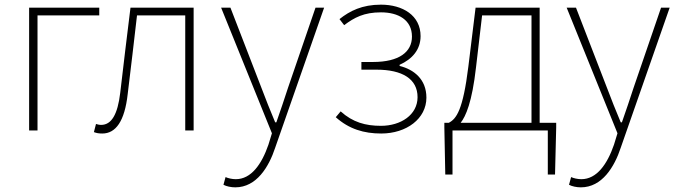

<svg xmlns="http://www.w3.org/2000/svg" viewBox="-20 -560 2907 824"><path d="M105 0H141V-494H406V-527H105Z M419 13C477 13 515 -40 528 -156C542 -270 555 -381 568 -494H775V0H811V-527H540C525 -405 510 -284 496 -162C485 -68 458 -24 414 -24C405 -24 399 -26 392 -28L383 7C394 11 403 13 419 13Z M990 244C1081 244 1134 156 1161 74L1371 -527H1334L1216 -183C1201 -138 1183 -82 1166 -35H1161C1141 -82 1119 -138 1102 -183L969 -527H929L1147 12L1132 61C1103 145 1058 209 992 209C976 209 959 205 948 200L939 233C952 240 972 244 990 244Z M1616 13C1725 13 1810 -51 1810 -141C1810 -220 1756 -262 1695 -277V-282C1749 -306 1785 -347 1785 -405C1785 -494 1708 -540 1615 -540C1534 -540 1481 -513 1437 -478L1457 -452C1501 -485 1542 -507 1615 -507C1690 -507 1748 -474 1748 -403C1748 -337 1693 -294 1581 -294H1531V-261H1596C1707 -261 1772 -221 1772 -143C1772 -67 1700 -20 1615 -20C1549 -20 1494 -35 1442 -82L1421 -57C1478 -6 1542 13 1616 13Z M2023 -272 2049 -494H2261V-33H1957C1979 -61 2006 -121 2023 -272ZM1922 0H2331V189H2362L2367 -13V-33H2296V-527H2021L1990 -274C1967 -88 1939 -50 1906 -33H1887V-13L1891 189H1922Z M2473 244C2564 244 2617 156 2644 74L2854 -527H2817L2699 -183C2684 -138 2666 -82 2649 -35H2644C2624 -82 2602 -138 2585 -183L2452 -527H2412L2630 12L2615 61C2586 145 2541 209 2475 209C2459 209 2442 205 2431 200L2422 233C2435 240 2455 244 2473 244Z"/></svg>

Font: Source Han Sans JP ExtraLight
Style: Regular
Weight: 250
Designer: Ryoko NISHIZUKA 西塚涼子 (kana, bopomofo & ideographs); Paul D. Hunt (Latin, Greek & Cyrillic); Sandoll Communications 산돌커뮤니
Foundry: Adobe
Version: Version 2.001;hotconv 1.0.107;makeotfexe 2.5.65593